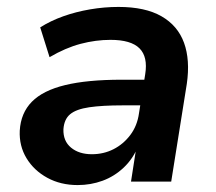

<svg xmlns="http://www.w3.org/2000/svg" viewBox="-20 -524 622 554"><path d="M204 10Q155 10 116.5 -11Q78 -32 56.5 -67.5Q35 -103 37 -147Q40 -198 72 -230.5Q104 -263 168 -278.5Q232 -294 331 -294H410L399 -220H334Q275 -220 237.5 -214.5Q200 -209 182.5 -194.5Q165 -180 163 -151Q162 -117 185 -98Q208 -79 245 -79Q279 -79 307.5 -93.5Q336 -108 356 -134.5Q376 -161 381 -197L399 -310Q407 -360 382.5 -384.5Q358 -409 299 -409Q256 -409 212.5 -397.5Q169 -386 123 -359L96 -445Q126 -464 162.5 -477Q199 -490 240 -497Q281 -504 322 -504Q399 -504 446 -477Q493 -450 511 -400.5Q529 -351 519 -282L474 0H358L374 -103H379Q364 -66 337 -40.5Q310 -15 276 -2.5Q242 10 204 10Z"/></svg>

Font: Nunito Sans 10pt
Style: Bold Italic
Weight: 700
Italic angle: -9°
Designer: Vernon Adams
Foundry: Vernon Adams
Version: Version 3.101;gftools[0.9.27]